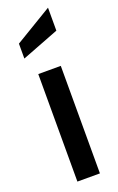

<svg xmlns="http://www.w3.org/2000/svg" viewBox="-147 -789 509 829"><g transform="rotate(-20 107.5 -374.5)"><path d="M56 0V-494H159.5V0ZM22.5 -577.5V-646L193.5 -749V-643.5Z"/></g></svg>

Font: Cabin SemiCondensedMedium
Style: Regular
Weight: 500
Width: 4
Designer: Pablo Impallari
Foundry: Pablo Impallari. http://www.impallari.com Igino Marini. http://www.ikern.com
Version: Version 3.001